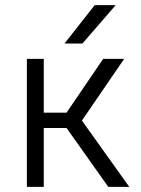

<svg xmlns="http://www.w3.org/2000/svg" viewBox="-20 -730 550 750"><path d="M240 -230H151V0H85V-500H151V-290H240L383 -500H465L300 -259L485 0H403ZM350 -710H432L302 -560H232Z"/></svg>

Font: PT Root UI Web
Style: Regular
Weight: 400
Designer: Vitaly Kuzmin
Foundry: ParaType Ltd.
Version: Version 1.000W